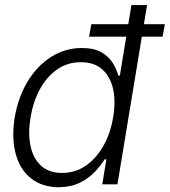

<svg xmlns="http://www.w3.org/2000/svg" viewBox="-20 -748 689 779"><path d="M218.3 11.7Q150.9 11.2 106.2 -23.9Q61.5 -59.1 43.9 -123Q26.4 -187 39.6 -271.5Q54.2 -355.5 93 -418.9Q131.8 -482.4 188.5 -517.8Q245.1 -553.2 312 -553.2Q362.3 -553.2 392.3 -535.4Q422.4 -517.6 438 -491.7Q453.6 -465.8 460 -441.4H466.3L513.2 -727.5H576.7L456.5 0H395L411.6 -101.6H404.3Q389.2 -76.7 364.5 -50.5Q339.8 -24.4 303.7 -6.6Q267.6 11.2 218.3 11.7ZM231.9 -46.4Q285.2 -46.4 327.6 -75.4Q370.1 -104.5 399.2 -155.5Q428.2 -206.5 439 -272Q450.2 -337.9 438.7 -387.9Q427.2 -438 394.5 -466.8Q361.8 -495.6 308.1 -495.6Q253.4 -495.6 211.2 -465.8Q168.9 -436 141.6 -385.5Q114.3 -335 104 -272Q93.3 -209 103.5 -157.7Q113.8 -106.4 145.8 -76.4Q177.7 -46.4 231.9 -46.4ZM341.3 -599.1 350.6 -649.9H648.9L639.6 -599.1Z"/></svg>

Font: Inter Tight Light
Style: Italic
Weight: 300
Italic angle: -9.39999°
Designer: Rasmus Andersson
Foundry: rsms
Version: Version 3.004